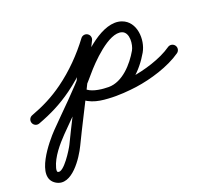

<svg xmlns="http://www.w3.org/2000/svg" viewBox="-131 -424 977 882"><g transform="rotate(-20 357.5 17.0)"><path d="M24.7 30.4C24.7 30.4 24.7 30.4 24.7 30.4C88.9 6.6 143.6 -20.7 199.7 -61.4C269.1 -111.7 329.8 -173.5 381 -242C389.3 -253.1 387 -268.8 376 -277C364.9 -285.3 349.2 -283 341 -272C341 -272 341 -272 341 -272C292.7 -207.4 235.6 -149.3 170.3 -101.9C117.9 -63.9 67.2 -38.6 7.3 -16.4C-5.6 -11.6 -12.2 2.7 -7.4 15.7C-2.6 28.6 11.7 35.2 24.7 30.4ZM338.8 -268.4C338.8 -268.4 338.8 -268.4 338.8 -268.4C306.4 -205.5 275.5 -141.6 244.5 -77.9C204.2 4.8 161.3 86.2 121.5 169.2C112.9 187.1 54.1 283.5 28.7 268.5C23.2 265.2 26.8 251.7 28 247.3C40.7 199.5 82.2 151.2 115.9 116.4C187.1 43.1 261.3 -25.3 327.2 -103.9C359.3 -142.2 465.3 -254.8 525.7 -233.4C525.7 -233.4 525.6 -233.4 525.6 -233.4C525.6 -233.5 525.6 -233.5 525.6 -233.5C559.7 -221.3 553.1 -162.6 539.3 -138.4C539.3 -138.4 539.3 -138.4 539.3 -138.4C539.3 -138.4 539.3 -138.5 539.3 -138.5C507.9 -83.9 450.3 -18 382 -18C382 -18 382.2 -18 382.3 -18C382.5 -18 382.6 -18 382.6 -18C347.6 -18.9 300 -20.6 274.5 -48.8C265.3 -59 249.5 -59.8 239.2 -50.5C229 -41.3 228.2 -25.5 237.5 -15.2C273.6 24.8 330.5 30.7 381.4 32C381.4 32 381.5 32 381.7 32C381.8 32 382 32 382 32C469.8 32 541.7 -42.3 582.7 -113.5C582.7 -113.5 582.7 -113.6 582.7 -113.6C582.7 -113.6 582.7 -113.6 582.7 -113.6C612.7 -166 608.1 -257.1 542.4 -280.5C542.4 -280.5 542.4 -280.5 542.4 -280.6C542.4 -280.6 542.3 -280.6 542.3 -280.6C453.6 -312 338.5 -195.3 288.8 -136.1C223.7 -58.4 150.3 9.2 80.1 81.6C41.5 121.3 -78.9 263 3.3 311.5C71.2 351.6 142.6 240.8 166.5 190.8C206.3 108 249.2 26.6 289.5 -56.1C320.3 -119.4 351 -182.9 383.2 -245.6C389.5 -257.8 384.7 -272.9 372.4 -279.2C360.2 -285.5 345.1 -280.7 338.8 -268.4ZM239.3 -50.6C229 -41.4 228.2 -25.6 237.4 -15.3C291.9 45.5 427.5 34.5 501.3 24.8C501.3 24.8 501.3 24.8 501.4 24.8C501.5 24.8 501.5 24.7 501.5 24.7C575.5 14.2 667.8 -13.4 729.3 -56.5C740.6 -64.4 743.4 -80 735.5 -91.3C727.6 -102.6 712 -105.4 700.7 -97.5C645.6 -58.9 560.6 -34.2 494.5 -24.7C494.5 -24.7 494.5 -24.8 494.6 -24.8C494.7 -24.8 494.7 -24.8 494.7 -24.8C441.7 -17.8 313.8 -5 274.6 -48.7C265.4 -59 249.6 -59.8 239.3 -50.6Z"/></g></svg>

Font: FRB American Cursive Guidelines Arrows Semibold
Style: Italic
Weight: 600
Italic angle: -25°
Version: Version 2.0;Modular Font Editor K font №1